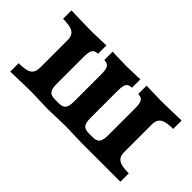

<svg xmlns="http://www.w3.org/2000/svg" viewBox="-57 -671 924 924"><g transform="rotate(45 405.0 -208.5)"><path d="M118 -115.5V-301.1Q118 -323.9 109.2 -336.4Q100.5 -348.9 81.7 -354.2Q62.9 -359.4 29.9 -359.4V-416.7Q141.3 -413.5 175.1 -413.5Q193.2 -413.5 252.9 -415.9L267.9 -416.7V-359.4Q246.9 -359.4 238.2 -347.1Q229.5 -334.9 229.5 -301.4V-115.3Q229.5 -82.3 239.9 -69.8Q250.3 -57.3 276.3 -57.3H302.1Q328.1 -57.3 338.5 -69.8Q348.9 -82.3 348.9 -115.3V-301.4Q348.9 -334.4 340.4 -346.9Q331.9 -359.4 310.5 -359.4V-416.7L325 -415.9Q387.3 -413.5 407.1 -413.5Q423.1 -413.5 483.8 -415.9L498.8 -416.7V-359.4Q477.4 -359.4 468.9 -347.1Q460.5 -334.9 460.5 -301.4V-115.3Q460.5 -82.3 470.9 -69.8Q481.3 -57.3 507.3 -57.3H533Q559 -57.3 569.4 -69.8Q579.8 -82.3 579.8 -115.3V-301.4Q579.8 -334.4 571.1 -346.9Q562.5 -359.4 541.5 -359.4V-416.7L555.3 -415.9Q618.7 -413.5 638.6 -413.5Q671.5 -413.5 779.4 -416.7V-359.4Q746.4 -359.4 727.6 -354Q708.8 -348.5 700.1 -336Q691.4 -323.5 691.4 -301.4V0H516.3Q489.4 0 455.3 -1.6Q424 -3.2 407.2 -3.2Q384.7 -3.2 345.4 -1.6Q311.5 -0.4 285.3 0Q259.7 0 224.8 -1.6Q193.5 -3.2 175.1 -3.2Q141.3 -3.2 29.9 0V-57.3Q62.9 -57.3 81.7 -62.5Q100.5 -67.7 109.2 -80.2Q118 -92.7 118 -115.5ZM779.4 -57.3V0H638.6L691.4 -115.3Q691.4 -92.7 699.7 -80.4Q708.1 -68.1 727.1 -62.7Q746 -57.3 779.4 -57.3Z"/></g></svg>

Font: Playfair Micro SmCond SmLight
Style: Regular
Weight: 360
Width: 4
Designer: Claus Eggers Sørensen
Foundry: Claus Eggers Sørensen
Version: Version 2.100;Glyphs 3.2 (3219)